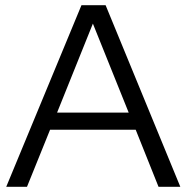

<svg xmlns="http://www.w3.org/2000/svg" viewBox="-20 -720 719 740"><path d="M4 0 294 -700H387L675 0H591L503 -220H173L84 0ZM200 -286H476L338 -629Z"/></svg>

Font: Red Hat Display VF
Style: Regular
Weight: 300
Designer: Pentagram, MCKL
Foundry: Pentagram, MCKL
Version: Version 1.023